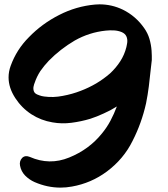

<svg xmlns="http://www.w3.org/2000/svg" viewBox="-20 -813 776 885"><path d="M562.5 -595.7Q553.7 -560.5 534.2 -530.3Q514.6 -500 487.3 -474.6Q458 -449.2 423.8 -428.7Q388.7 -408.2 352.5 -394.5Q312.5 -378.9 269.5 -371.1Q225.6 -362.3 183.6 -368.2Q177.7 -369.1 172.9 -370.1Q168 -371.1 163.1 -373Q149.4 -377 141.6 -383.8Q133.8 -391.6 133.8 -406.2Q133.8 -412.1 135.7 -418Q136.7 -423.8 139.6 -430.7Q149.4 -460 166 -485.4Q183.6 -510.7 205.1 -533.2Q257.8 -586.9 324.2 -626Q391.6 -664.1 467.8 -671.9Q486.3 -673.8 504.9 -672.9Q524.4 -671.9 541 -665Q556.6 -658.2 562.5 -645.5Q568.4 -632.8 566.4 -616.2Q565.4 -610.4 564.5 -605.5Q563.5 -600.6 562.5 -595.7ZM678.7 -579.1Q676.8 -606.4 668.9 -633.8Q661.1 -660.2 644.5 -683.6Q605.5 -739.3 545.9 -768.6Q495.1 -793 438.5 -793Q428.7 -793 418 -792Q331.1 -784.2 252.9 -744.1Q173.8 -704.1 113.3 -641.6Q56.6 -585 29.3 -509.8Q19.5 -483.4 19.5 -456.1Q19.5 -408.2 50.8 -360.4Q80.1 -315.4 125 -286.1Q168.9 -257.8 221.7 -249Q264.6 -241.2 309.6 -247.1Q354.5 -252.9 396.5 -265.6Q426.8 -275.4 458 -290Q489.3 -303.7 518.6 -322.3Q505.9 -288.1 489.3 -256.8Q472.7 -225.6 450.2 -198.2Q390.6 -124 298.8 -86.9Q208 -49.8 117.2 -89.8Q95.7 -98.6 82 -85Q68.4 -70.3 72.3 -49.8Q77.1 -23.4 95.7 -3.9Q115.2 15.6 139.6 26.4Q198.2 51.8 258.8 51.8Q285.2 51.8 311.5 46.9Q400.4 31.2 472.7 -22.5Q549.8 -80.1 590.8 -163.1Q632.8 -245.1 653.3 -336.9Q661.1 -376 666 -415Q670.9 -454.1 674.8 -493.2Q677.7 -514.6 679.7 -536.1Q679.7 -545.9 679.7 -555.7Q679.7 -567.4 678.7 -579.1Z"/></svg>

Font: TroubleSide
Style: Comic
Weight: 400
Designer: Koroletov
Version: 1_5